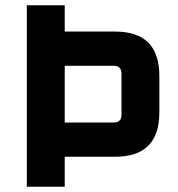

<svg xmlns="http://www.w3.org/2000/svg" viewBox="-20 -710 678 730"><path d="M82 0V-690H226.1V-590H417.5Q585.9 -590 585.9 -421.6V-282.4Q585.9 -114 417.5 -114H226.1V0ZM226.1 -244.1H412.1Q441.9 -244.1 441.9 -273.9V-430.1Q441.9 -459.9 412.1 -459.9H226.1Z"/></svg>

Font: Oxanium ExtraLight
Style: Regular
Weight: 200
Designer: Severin Meyer
Version: Version 2.000